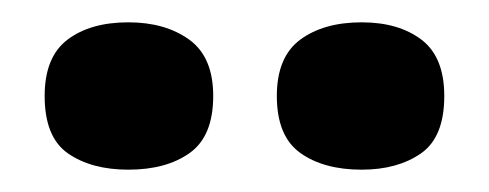

<svg xmlns="http://www.w3.org/2000/svg" viewBox="-20 -762 438 172"><path d="M304 -610Q270 -610 249 -625Q228 -640 228 -676Q228 -711 249 -726.5Q270 -742 304 -742Q337 -742 357.5 -726.5Q378 -711 378 -676Q378 -639 357 -624.5Q336 -610 304 -610ZM95 -610Q62 -610 41 -624.5Q20 -639 20 -676Q20 -711 40.5 -726.5Q61 -742 95 -742Q128 -742 149.5 -726.5Q171 -711 171 -676Q171 -640 150 -625Q129 -610 95 -610Z"/></svg>

Font: Bricolage Grotesque 10pt ExtraBold
Style: Regular
Weight: 800
Designer: Mathieu Triay
Foundry: Atelier Triay
Version: Version 1.000; ttfautohint (v1.8.4.7-5d5b);gftools[0.9.32]